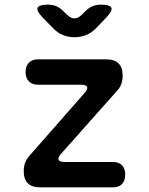

<svg xmlns="http://www.w3.org/2000/svg" viewBox="-20 -805 640 825"><path d="M153 0Q117 0 99.5 -17.5Q82 -35 82 -70Q82 -89 87.5 -104.5Q93 -120 105 -134L342 -404Q349 -412 352 -417.5Q355 -423 355 -427Q355 -434 348 -437.5Q341 -441 326 -441H143Q118 -441 104 -455.5Q90 -470 90 -495Q90 -521 104 -535.5Q118 -550 143 -550H436Q472 -550 489.5 -532.5Q507 -515 507 -480Q507 -461 501.5 -445Q496 -429 484 -416L244 -146Q237 -138 234 -132.5Q231 -127 231 -122Q231 -116 238 -112.5Q245 -109 260 -109H466Q491 -109 504.5 -94.5Q518 -80 518 -55Q518 -29 504.5 -14.5Q491 0 466 0ZM186 -785Q206 -785 221.5 -778.5Q237 -772 251 -758L268 -742Q284 -726 300 -726Q316 -726 332 -742L348 -758Q362 -772 378 -778.5Q394 -785 414 -785Q453 -785 458.5 -771.5Q464 -758 437 -730L392 -683Q373 -664 350 -654.5Q327 -645 300 -645Q273 -645 250 -654.5Q227 -664 209 -683L163 -730Q136 -758 141.5 -771.5Q147 -785 186 -785Z"/></svg>

Font: Maple Mono NL SemiBold
Style: Regular
Weight: 600
Monospace: yes
Designer: subframe7536
Version: Version 7.000